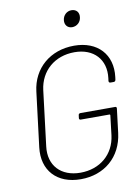

<svg xmlns="http://www.w3.org/2000/svg" viewBox="-98 -963 748 1036"><g transform="rotate(-10 276.5 -445.5)"><path d="M356 -808C382 -808 403 -827 406 -853C410 -880 394 -899 367 -899C342 -899 321 -880 318 -853C315 -827 331 -808 356 -808ZM260 8C389 8 485 -73 501 -203L517 -334C518 -340 515 -344 509 -344H319C313 -344 308 -340 308 -334L306 -319C305 -313 309 -309 314 -309H473C474 -309 476 -307 476 -305L463 -196C450 -94 371 -27 264 -27C157 -27 93 -96 106 -199L143 -501C156 -604 235 -673 344 -673C449 -673 513 -604 500 -503L498 -488C498 -482 501 -478 507 -478H525C531 -478 535 -482 536 -488L538 -503C553 -624 477 -708 348 -708C217 -708 120 -625 105 -500L68 -200C53 -76 129 8 260 8Z"/></g></svg>

Font: Barlow ExtraLight
Style: Italic
Weight: 275
Italic angle: -7°
Designer: Jeremy Tribby
Foundry: Tribby Type
Version: Version 1.422;hotconv 1.0.109;makeotfexe 2.5.65596